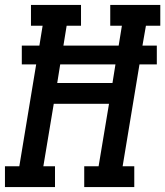

<svg xmlns="http://www.w3.org/2000/svg" viewBox="-29 -755 667 775"><path d="M-9 0V-84H49L117 -495H59V-571H130L143 -651H96V-735H298V-651H240L227 -571H450L463 -651H416V-735H618V-651H560L546 -571H604V-495H534L466 -84H513V0H311V-84H369L411 -336H188L146 -84H193V0ZM425 -420 437 -495H214L202 -420Z"/></svg>

Font: Iosevka Etoile Medium Oblique
Style: Regular
Weight: 500
Italic angle: -9°
Designer: Belleve Invis
Foundry: Belleve Invis
Version: Version 15.5.2; ttfautohint (v1.8.4)